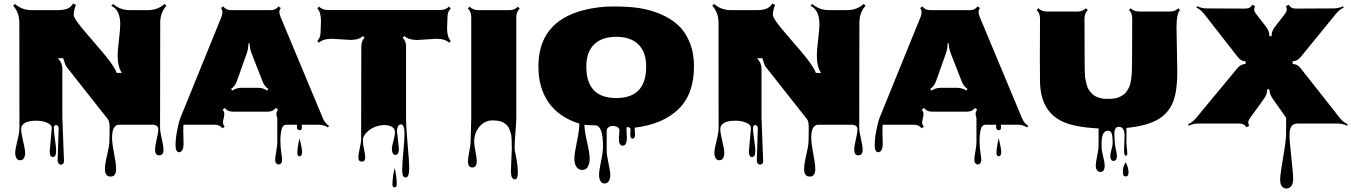

<svg xmlns="http://www.w3.org/2000/svg" viewBox="-20 -708 7671 1090"><path d="M262.2 151.4 273.9 19Q273.9 3.4 256.3 -6.8Q227.5 -22.9 186 -22.9Q130.4 -22.9 109.4 -1Q100.1 8.8 100.1 27.6Q100.1 46.4 111.3 93.3Q122.6 140.1 122.6 159.4Q122.6 178.7 115.5 190.2Q108.4 201.7 94.7 201.7Q81.1 201.7 73.7 190.2Q66.4 178.7 66.4 159.2Q66.4 139.6 78.4 91.8Q90.3 43.9 90.3 19.5L89.8 -579.1Q89.8 -636.7 54.7 -675.3L64.9 -685.5Q104.5 -650.4 161.1 -650.4H307.1Q338.4 -650.4 360.1 -658Q381.8 -665.5 395 -688L411.1 -680.2Q398.4 -649.9 398.4 -623Q398.4 -601.1 475.6 -512.7Q576.2 -397.5 605 -357.9Q633.8 -318.4 642.6 -293.9H671.9Q647.9 -329.1 647.9 -393.1Q647.9 -422.9 655.3 -482.2Q662.6 -541.5 662.6 -571.3Q662.6 -651.4 611.8 -675.3L622.1 -685.5Q661.6 -650.4 718.3 -650.4H818.4Q875 -650.4 914.6 -685.5L924.3 -675.3Q889.6 -636.2 889.6 -579.1L888.7 17.1Q888.7 38.1 898.4 79.8Q908.2 121.6 908.2 142.6Q908.2 173.8 884.3 173.8Q860.4 173.8 860.4 142.6Q860.4 122.1 869.6 82.3Q878.9 42.5 878.9 27.6Q878.9 12.7 869.1 6.3Q859.4 0 850.1 0H657.2Q616.2 0 616.2 74.7Q616.2 105.5 627.7 163.8Q639.2 222.2 639.2 252Q639.2 294.4 607.4 294.4Q575.7 294.4 575.7 251.5Q575.7 224.1 588.1 171.9Q600.6 119.6 601.1 93.3L602.1 28.3Q603.5 -17.1 592.8 -30.8L358.9 -327.1Q349.6 -339.4 338.4 -377.9L308.6 -377Q334 -350.6 334 -318.4V-39.6L343.3 207.5Q343.3 215.3 338.6 220.9Q334 226.6 325.9 226.6Q317.9 226.6 312.5 220Q307.1 213.4 307.1 205.1L313 17.6Q313 11.7 308.6 6.8Q304.2 2 298.3 2Q285.6 2 285.6 21.5Q285.6 41 292.2 85.4Q298.8 129.9 298.8 146.5Q298.8 183.6 280.5 183.6Q262.2 183.6 262.2 151.4Z M1020.5 31.2 1022 108.9Q1022 132.3 1014.6 144.3Q1007.3 156.2 997.1 156.2Q976.6 156.2 976.6 116.7Q976.6 77.1 986.3 29.1Q996.1 -19 1003.4 -37.1L1237.8 -613.8Q1242.7 -626.5 1242.7 -638.7Q1242.7 -650.9 1234.4 -662.6L1248 -671.4Q1262.2 -650.4 1292 -650.4H1516.6Q1545.9 -650.4 1560.1 -671.4L1574.2 -662.6Q1565.9 -650.9 1565.9 -640.1Q1565.9 -629.4 1571.8 -614.3L1813 -36.6Q1824.2 -9.3 1847.7 6.3L1841.8 15.6Q1817.9 0 1788.6 0H1692.9Q1693.8 10.7 1693.8 15.1Q1693.8 31.2 1680.7 31.2Q1674.8 31.2 1670.2 26.6Q1665.5 22 1665.5 13.4Q1665.5 4.9 1666.5 0H1607.4Q1585.9 0 1579.6 23.4Q1571.8 52.2 1571.8 89.6Q1571.8 127 1576.7 157.7Q1581.5 188.5 1581.5 200Q1581.5 211.4 1575.9 218.5Q1570.3 225.6 1562 225.6Q1553.7 225.6 1547.9 218.8Q1542 211.9 1542 199.7Q1542 187.5 1548.1 152.3Q1554.2 117.2 1554.2 99.6V-37.6Q1549.3 -50.8 1549.3 -62Q1549.3 -73.2 1558.1 -85.9L1545.4 -95.2Q1530.8 -74.2 1501.5 -74.2H1300.8Q1271.5 -74.2 1256.8 -94.7L1244.1 -85.9Q1253.4 -72.8 1253.4 -61.5Q1253.4 -50.3 1250 -37.6V-37.1Q1245.6 -20.5 1245.6 -11.7Q1245.6 -2.9 1255.4 11.2L1242.7 20.5Q1228 0 1198.7 0H1022Q1020.5 9.3 1020.5 31.2ZM1351.1 -209.5H1444.3Q1473.6 -209.5 1497.1 -193.8L1503.4 -203.1Q1480.5 -218.8 1470.2 -246.6L1408.2 -405.3Q1397.5 -433.1 1397 -461.9H1390.6Q1389.6 -429.7 1380.9 -405.3L1324.7 -247.1Q1314.5 -218.8 1292 -203.1L1298.3 -193.4Q1321.3 -209.5 1351.1 -209.5ZM1668 161.6Q1668 127.9 1680.7 77.1Q1694.8 135.7 1694.8 153.3Q1694.8 179.2 1681.4 179.2Q1668 179.2 1668 161.6Z M1799.8 -523.9 1802.2 -586.4Q1802.2 -640.1 1781.2 -660.6L1791 -670.4Q1810.5 -651.4 1839.4 -651.4H2480.5Q2510.3 -651.4 2529.3 -670.4L2539.1 -660.6Q2520.5 -642.1 2520.5 -611.8L2518.1 -549.3Q2518.1 -496.6 2539.1 -475.6L2529.3 -465.3Q2507.3 -487.8 2458 -487.8L2350.1 -481Q2298.8 -481 2276.4 -503.4L2266.1 -493.7Q2285.2 -475.1 2285.2 -444.8V-39.6Q2285.2 11.2 2294.2 111.8Q2303.2 212.4 2303.2 244.1Q2303.2 299.8 2283.2 299.8Q2263.2 299.8 2263.2 260.3Q2263.2 220.7 2269.8 153.1Q2276.4 85.4 2276.4 51.3Q2276.4 -2 2255.4 -2Q2245.1 -2 2239.3 10.3Q2233.4 22.5 2233.4 34.2L2244.6 136.2Q2244.6 171.4 2224.6 171.4Q2214.4 171.4 2209.5 161.1Q2204.6 150.9 2204.6 137.2Q2204.6 123.5 2213.4 92.5Q2222.2 61.5 2222.2 42Q2222.2 22.5 2205.3 12.2Q2188.5 2 2162.8 2Q2137.2 2 2109.6 12.2Q2082 22.5 2061 44.2Q2040 65.9 2040 87.2Q2040 108.4 2046.6 138.7Q2053.2 168.9 2053.2 189.2Q2053.2 209.5 2035.2 209.5Q2014.6 209.5 2014.6 187.7Q2014.6 166 2022.5 132.8Q2030.3 99.6 2030.3 83V-43.9Q2031.2 -311.5 2031.2 -444.8Q2031.2 -475.6 2049.8 -493.7L2040 -503.4Q2018.6 -481.4 1968.8 -481.4L1863.8 -487.8Q1813.5 -487.8 1791 -465.3L1781.2 -475.6Q1799.8 -494.1 1799.8 -523.9ZM2220.7 245.1Q2232.4 298.8 2232.4 338.4Q2232.4 355.5 2220.2 355.5Q2208 355.5 2208 339.8Q2208 295.9 2220.7 245.1Z M2880.4 263.2 2885.7 133.3Q2885.7 70.3 2881.1 53.7Q2876.5 37.1 2871.6 24.4Q2866.7 11.7 2858.9 3.9Q2851.1 -3.9 2840.3 -10.7Q2819.8 -24.4 2775.9 -24.4Q2731.9 -24.4 2701.9 11.2Q2671.9 46.9 2671.9 96.7Q2671.9 115.2 2679.2 152.1Q2686.5 189 2686.5 207.5Q2686.5 242.7 2661.6 242.7Q2636.7 242.7 2636.7 208.5Q2636.7 189.5 2644.3 151.4Q2651.9 113.3 2651.9 93.8L2655.3 -37.1V-610.8Q2655.3 -641.1 2636.2 -659.7L2646 -669.9Q2666.5 -650.4 2694.8 -650.4H2871.6Q2900.9 -650.4 2920.4 -669.9L2930.2 -659.7Q2911.1 -640.6 2911.1 -610.8V-39.6Q2911.1 -14.2 2905.8 48.1Q2900.4 110.4 2902.3 144H2901.9Q2919.9 225.1 2919.9 267.6Q2919.9 310.1 2903.8 310.1Q2880.4 310.1 2880.4 263.2Z M3493.2 79.1 3496.6 32.2Q3496.6 20 3484.9 13.4Q3473.1 6.8 3459.5 6.8Q3445.8 6.8 3435.1 14.2Q3424.3 21.5 3424.3 35.2V147.5Q3424.3 171.9 3434.6 219.2Q3444.8 266.6 3444.8 286.9Q3444.8 307.1 3436 320.3Q3427.2 333.5 3411.9 333.5Q3396.5 333.5 3388.7 319.8Q3380.9 306.2 3380.9 284.2Q3380.9 262.2 3392.1 208Q3403.3 153.8 3403.3 124Q3403.3 3.4 3358.4 3.4Q3297.9 3.4 3297.9 -1.5V-0.5Q3297.9 33.2 3312.7 98.4Q3327.6 163.6 3327.6 191.9Q3327.6 220.2 3317.4 238.5Q3307.1 256.8 3285.9 256.8Q3264.6 256.8 3252.7 239.3Q3240.7 221.7 3240.7 193.6Q3240.7 165.5 3254.9 97.4Q3269 29.3 3269 -5.9Q3153.3 -42.5 3095 -125.5Q3036.6 -208.5 3036.6 -330.6Q3036.6 -583.5 3291.5 -649.9Q3374 -671.4 3462.2 -671.4Q3550.3 -671.4 3612.1 -661.6Q3673.8 -651.9 3731.7 -627.2Q3789.6 -602.5 3830.3 -564.7Q3871.1 -526.9 3895.5 -467Q3919.9 -407.2 3919.9 -330.6Q3919.9 -174.3 3832 -88.6Q3744.1 -2.9 3585 16.6Q3583 20 3583 27.3L3585.4 54.2Q3585.4 79.1 3571.8 79.1Q3558.1 79.1 3558.1 55.2L3559.6 27.8Q3559.6 13.2 3538.6 13.2Q3536.6 17.6 3536.6 29.8L3539.1 77.1Q3539.1 91.8 3533.7 105.5Q3528.3 119.1 3515.6 119.1Q3493.2 119.1 3493.2 79.1ZM3308.6 -330.1Q3308.6 -151.4 3478.5 -151.4Q3648.4 -151.4 3648.4 -330.1Q3648.4 -412.1 3604.5 -455.6Q3560.5 -499 3478.5 -499Q3396.5 -499 3352.5 -455.6Q3308.6 -412.1 3308.6 -330.1Z M4231.4 151.4 4243.2 19Q4243.2 3.4 4225.6 -6.8Q4196.8 -22.9 4155.3 -22.9Q4099.6 -22.9 4078.6 -1Q4069.3 8.8 4069.3 27.6Q4069.3 46.4 4080.6 93.3Q4091.8 140.1 4091.8 159.4Q4091.8 178.7 4084.7 190.2Q4077.6 201.7 4064 201.7Q4050.3 201.7 4043 190.2Q4035.6 178.7 4035.6 159.2Q4035.6 139.6 4047.6 91.8Q4059.6 43.9 4059.6 19.5L4059.1 -579.1Q4059.1 -636.7 4023.9 -675.3L4034.2 -685.5Q4073.7 -650.4 4130.4 -650.4H4276.4Q4307.6 -650.4 4329.3 -658Q4351.1 -665.5 4364.3 -688L4380.4 -680.2Q4367.7 -649.9 4367.7 -623Q4367.7 -601.1 4444.8 -512.7Q4545.4 -397.5 4574.2 -357.9Q4603 -318.4 4611.8 -293.9H4641.1Q4617.2 -329.1 4617.2 -393.1Q4617.2 -422.9 4624.5 -482.2Q4631.8 -541.5 4631.8 -571.3Q4631.8 -651.4 4581.1 -675.3L4591.3 -685.5Q4630.9 -650.4 4687.5 -650.4H4787.6Q4844.2 -650.4 4883.8 -685.5L4893.6 -675.3Q4858.9 -636.2 4858.9 -579.1L4857.9 17.1Q4857.9 38.1 4867.7 79.8Q4877.4 121.6 4877.4 142.6Q4877.4 173.8 4853.5 173.8Q4829.6 173.8 4829.6 142.6Q4829.6 122.1 4838.9 82.3Q4848.1 42.5 4848.1 27.6Q4848.1 12.7 4838.4 6.3Q4828.6 0 4819.3 0H4626.5Q4585.4 0 4585.4 74.7Q4585.4 105.5 4596.9 163.8Q4608.4 222.2 4608.4 252Q4608.4 294.4 4576.7 294.4Q4544.9 294.4 4544.9 251.5Q4544.9 224.1 4557.4 171.9Q4569.8 119.6 4570.3 93.3L4571.3 28.3Q4572.8 -17.1 4562 -30.8L4328.1 -327.1Q4318.8 -339.4 4307.6 -377.9L4277.8 -377Q4303.2 -350.6 4303.2 -318.4V-39.6L4312.5 207.5Q4312.5 215.3 4307.9 220.9Q4303.2 226.6 4295.2 226.6Q4287.1 226.6 4281.7 220Q4276.4 213.4 4276.4 205.1L4282.2 17.6Q4282.2 11.7 4277.8 6.8Q4273.4 2 4267.6 2Q4254.9 2 4254.9 21.5Q4254.9 41 4261.5 85.4Q4268.1 129.9 4268.1 146.5Q4268.1 183.6 4249.8 183.6Q4231.4 183.6 4231.4 151.4Z M4989.7 31.2 4991.2 108.9Q4991.2 132.3 4983.9 144.3Q4976.6 156.2 4966.3 156.2Q4945.8 156.2 4945.8 116.7Q4945.8 77.1 4955.6 29.1Q4965.3 -19 4972.7 -37.1L5207 -613.8Q5211.9 -626.5 5211.9 -638.7Q5211.9 -650.9 5203.6 -662.6L5217.3 -671.4Q5231.4 -650.4 5261.2 -650.4H5485.8Q5515.1 -650.4 5529.3 -671.4L5543.5 -662.6Q5535.2 -650.9 5535.2 -640.1Q5535.2 -629.4 5541 -614.3L5782.2 -36.6Q5793.5 -9.3 5816.9 6.3L5811 15.6Q5787.1 0 5757.8 0H5662.1Q5663.1 10.7 5663.1 15.1Q5663.1 31.2 5649.9 31.2Q5644 31.2 5639.4 26.6Q5634.8 22 5634.8 13.4Q5634.8 4.9 5635.7 0H5576.7Q5555.2 0 5548.8 23.4Q5541 52.2 5541 89.6Q5541 127 5545.9 157.7Q5550.8 188.5 5550.8 200Q5550.8 211.4 5545.2 218.5Q5539.6 225.6 5531.2 225.6Q5522.9 225.6 5517.1 218.8Q5511.2 211.9 5511.2 199.7Q5511.2 187.5 5517.3 152.3Q5523.4 117.2 5523.4 99.6V-37.6Q5518.6 -50.8 5518.6 -62Q5518.6 -73.2 5527.3 -85.9L5514.6 -95.2Q5500 -74.2 5470.7 -74.2H5270Q5240.7 -74.2 5226.1 -94.7L5213.4 -85.9Q5222.7 -72.8 5222.7 -61.5Q5222.7 -50.3 5219.2 -37.6V-37.1Q5214.8 -20.5 5214.8 -11.7Q5214.8 -2.9 5224.6 11.2L5211.9 20.5Q5197.3 0 5168 0H4991.2Q4989.7 9.3 4989.7 31.2ZM5320.3 -209.5H5413.6Q5442.9 -209.5 5466.3 -193.8L5472.7 -203.1Q5449.7 -218.8 5439.5 -246.6L5377.4 -405.3Q5366.7 -433.1 5366.2 -461.9H5359.9Q5358.9 -429.7 5350.1 -405.3L5293.9 -247.1Q5283.7 -218.8 5261.2 -203.1L5267.6 -193.4Q5290.5 -209.5 5320.3 -209.5ZM5637.2 161.6Q5637.2 127.9 5649.9 77.1Q5664.1 135.7 5664.1 153.3Q5664.1 179.2 5650.6 179.2Q5637.2 179.2 5637.2 161.6Z M6659.2 -551.8 6663.6 -302.2Q6663.6 -171.9 6631.3 -111.3Q6601.1 -53.7 6544.9 -24.9Q6481 8.3 6375 18.1V109.4L6379.9 159.7Q6379.9 176.3 6370.6 176.3Q6361.3 176.3 6361.3 144L6364.3 64.5Q6364.3 11.7 6331.5 11.7Q6306.2 11.7 6306.2 53.2Q6306.2 53.2 6308.6 95.7Q6308.6 110.4 6314.7 138.4Q6320.8 166.5 6320.8 178.2Q6320.8 189.9 6315.9 197.8Q6311 205.6 6301.8 205.6Q6292.5 205.6 6287.8 197.5Q6283.2 189.5 6283.2 178.2Q6283.2 167 6289.8 141.4Q6296.4 115.7 6296.4 108.4Q6296.4 101.1 6296.4 93.5Q6296.4 85.9 6295.9 78.1Q6295.4 70.3 6293.5 58.6Q6289.6 34.2 6270 34.2Q6233.9 34.2 6233.9 105.5V127.9Q6233.9 146 6242.7 180.7Q6251.5 215.3 6251.5 230.5Q6251.5 268.1 6227.1 268.1Q6214.8 268.1 6207.8 257.8Q6200.7 247.6 6200.7 231.4Q6200.7 215.3 6208.7 176.8Q6216.8 138.2 6216.8 118.2V21Q6078.1 14.6 6008.8 -19.5Q5887.7 -78.1 5884.3 -242.2Q5883.3 -287.6 5883.3 -377.4L5884.3 -603Q5884.3 -631.8 5865.2 -651.4L5875.5 -661.1Q5893.6 -642.6 5923.8 -642.6H6096.7Q6126.5 -642.6 6145 -661.1L6155.3 -651.4Q6136.7 -632.3 6136.7 -603L6137.7 -352.1Q6137.7 -279.3 6141.6 -259.8Q6145.5 -240.2 6150.1 -223.9Q6154.8 -207.5 6161.4 -197.8Q6168 -188 6178.2 -177Q6188.5 -166 6201.7 -160.2Q6232.4 -146.5 6262 -146.5Q6291.5 -146.5 6307.9 -149.2Q6324.2 -151.9 6336.7 -158Q6349.1 -164.1 6359.1 -171.1Q6369.1 -178.2 6376.2 -189.2Q6383.3 -200.2 6388.7 -210.2Q6394 -220.2 6397.2 -235.4Q6400.4 -250.5 6402.3 -262Q6404.3 -273.4 6405.3 -291Q6406.7 -317.9 6406.7 -352.1L6407.7 -603Q6407.7 -632.8 6389.6 -651.4L6398.9 -661.1Q6417.5 -642.6 6447.8 -642.6H6620.6Q6651.4 -642.6 6669.4 -661.1L6679.2 -651.4Q6659.2 -630.9 6659.2 -551.8ZM6354.5 270Q6354.5 246.6 6361.6 230.2Q6368.7 213.9 6370.1 213.9Q6371.6 213.9 6375.5 222.7Q6386.7 248 6386.7 271Q6386.7 293.9 6370.6 293.9Q6354.5 293.9 6354.5 270Z M7055.7 14.6Q7043.9 -6.8 7014.6 -6.8H6784.2Q6754.9 -6.8 6728.5 5.4L6724.6 -2Q6752.4 -15.6 6770 -37.6L7005.9 -322.3Q7024.9 -344.7 7051.3 -344.7V-359.9Q7025.4 -359.9 7007.3 -383.8L6815.9 -628.9Q6797.9 -652.3 6772 -665L6775.9 -672.9Q6801.3 -660.2 6831.1 -660.2L7048.8 -659.2Q7078.6 -659.2 7089.4 -681.2L7105 -673.3Q7100.1 -662.1 7099.9 -652.8Q7099.6 -643.6 7112.3 -627.4L7168.9 -554.2Q7186.5 -531.7 7186.5 -502.9H7198.7Q7198.7 -531.2 7216.8 -554.2L7273.4 -627.4Q7285.2 -643.1 7285.2 -653.1Q7285.2 -663.1 7280.8 -673.3L7296.4 -681.2Q7307.1 -659.2 7336.9 -659.2L7549.3 -660.2Q7578.6 -660.2 7605 -672.4L7608.4 -665Q7582.5 -652.3 7564 -629.4L7363.3 -383.3Q7344.7 -360.4 7318.4 -360.4V-344.7Q7344.7 -344.7 7362.8 -321.8L7586.9 -37.6Q7604 -15.6 7631.3 -2L7627.4 5.9Q7602.1 -6.8 7572.3 -6.8H7346.7Q7325.2 -6.8 7313 7.3Q7300.8 21.5 7300.8 58.3Q7300.8 95.2 7311 185.5Q7321.3 275.9 7321.3 305.9Q7321.3 335.9 7309.8 349.1Q7298.3 362.3 7283.4 362.3Q7268.6 362.3 7258.1 350.8Q7247.6 339.4 7247.6 310.8Q7247.6 282.2 7264.4 186Q7281.2 89.8 7281.2 53.7L7281.7 -39.1L7204.1 -149.4Q7186.5 -175.3 7186.5 -201.2H7174.3Q7174.3 -173.3 7157.2 -149.4L7077.6 -39.1Q7066.4 -22.9 7066.4 -13.7Q7066.4 -4.4 7071.8 6.3Z"/></svg>

Font: Nosifer Caps
Style: Regular
Weight: 800
Version: Version 001.002